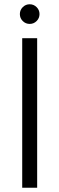

<svg xmlns="http://www.w3.org/2000/svg" viewBox="-20 -879 278 899"><path d="M84 0V-700H154V0ZM119 -767Q100 -767 86.5 -780.5Q73 -794 73 -813Q73 -832 86.5 -845.5Q100 -859 119 -859Q138 -859 151.5 -845.5Q165 -832 165 -813Q165 -794 151.5 -780.5Q138 -767 119 -767Z"/></svg>

Font: DM Sans 9pt Light
Style: Regular
Weight: 300
Version: Version 4.004;gftools[0.9.30]